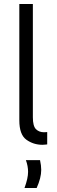

<svg xmlns="http://www.w3.org/2000/svg" viewBox="-20 -723 286 964"><path d="M145 -703V-134Q145 -90 160.5 -74.5Q176 -59 201 -59Q207 -59 211.5 -59.5Q216 -60 217 -60V2Q215 2 208.5 3Q202 4 193 4Q148 4 112.5 -21.5Q77 -47 77 -119V-703ZM187 130Q187 170 164 221H103Q121 172 121 140Q121 111 110 81H181Q187 108 187 130Z"/></svg>

Font: Museo Sans Light
Style: Regular
Weight: 300
Designer: Jos Buivenga
Foundry: Jos Buivenga & Rosetta Type Foundry (extension, remastering)
Version: Version 3.600;PS 1.000;hotconv 1.0.88;makeotf.lib2.5.647800;